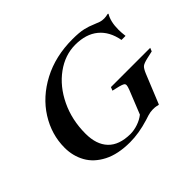

<svg xmlns="http://www.w3.org/2000/svg" viewBox="-144 -922 1172 1172"><g transform="rotate(-45 442.0 -336.0)"><path d="M83 -248Q83 -362 146 -462Q209 -562 323.5 -622.5Q438 -683 586 -683Q644 -683 678.5 -675Q713 -667 742 -654Q766 -644 779.5 -639.5Q793 -635 812 -635Q827 -635 847 -640L851 -637Q825 -595 825 -525Q825 -502 829 -468H794Q778 -555 722 -601Q666 -647 574 -647Q485 -647 406.5 -590Q328 -533 281 -435Q234 -337 234 -219Q234 -125 282 -74.5Q330 -24 426 -23Q458 -23 492 -34.5Q526 -46 551 -66L612 -218Q621 -241 621 -251Q621 -261 613 -266Q605 -271 583 -277L536 -288L545 -310H884L875 -288L826 -277Q791 -269 779 -259Q767 -249 754 -218L677 -29L674 -27Q670 -28 659.5 -30.5Q649 -33 629 -33Q608 -33 583.5 -25.5Q559 -18 554 -16Q466 11 390 11Q286 11 217 -24.5Q148 -60 115.5 -118.5Q83 -177 83 -248Z"/></g></svg>

Font: Ibarra Real Nova
Style: Bold Italic
Weight: 700
Italic angle: -22°
Designer: Jose Maria Ribagorda & Octavio Pardo
Foundry: Octavio Pardo
Version: Version 1.014